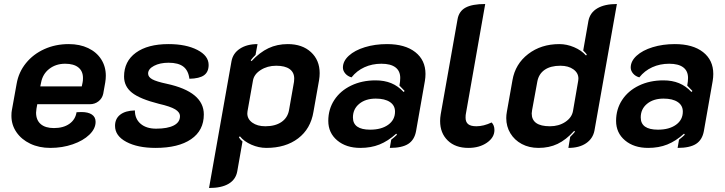

<svg xmlns="http://www.w3.org/2000/svg" viewBox="-20 -729 3617 958"><path d="M37 -151Q37 -169 39 -178L63 -311Q73 -369 109.5 -414Q146 -459 201.5 -484Q257 -509 323 -509Q378 -509 420 -489Q462 -469 485 -433Q508 -397 508 -351Q508 -335 505 -317L495 -261Q490 -238 471.5 -223.5Q453 -209 428 -209H166L162 -187Q160 -173 160 -167Q160 -130 183 -110Q206 -90 249 -90Q296 -90 326 -111Q356 -132 362 -169Q371 -170 386 -170Q420 -170 438.5 -157.5Q457 -145 457 -121Q457 -87 426 -57Q395 -27 343 -9Q291 9 231 9Q175 9 131 -12Q87 -33 62 -69.5Q37 -106 37 -151ZM388 -298 392 -317Q394 -325 394 -340Q394 -374 371 -392.5Q348 -411 305 -411Q259 -411 226 -385.5Q193 -360 185 -317L181 -298Z M554 -101Q554 -137 580 -157Q606 -177 653 -178Q653 -136 681.5 -111.5Q710 -87 759 -87Q816 -87 847 -103Q878 -119 878 -149Q878 -169 854 -183.5Q830 -198 773 -211Q678 -235 638.5 -266.5Q599 -298 599 -347Q599 -423 658 -466Q717 -509 821 -509Q908 -509 964.5 -480Q1021 -451 1021 -405Q1021 -370 998 -353.5Q975 -337 925 -336Q920 -377 895 -396.5Q870 -416 821 -416Q778 -416 748.5 -400.5Q719 -385 719 -362Q719 -345 739.5 -333.5Q760 -322 812 -311Q997 -271 997 -158Q997 -78 933.5 -34.5Q870 9 756 9Q667 9 610.5 -21Q554 -51 554 -101Z M1135 -423Q1142 -463 1177 -486Q1212 -509 1265 -509L1255 -455Q1241 -442 1231 -428L1235 -424Q1276 -468 1319.5 -488.5Q1363 -509 1416 -509Q1488 -509 1531.5 -469Q1575 -429 1575 -364Q1575 -347 1572 -329L1544 -171Q1530 -86 1467.5 -38.5Q1405 9 1309 9Q1271 9 1234.5 -7Q1198 -23 1177 -49L1172 -44Q1178 -33 1190 -23L1164 125Q1157 166 1121.5 187.5Q1086 209 1023 209ZM1422 -179 1447 -321Q1448 -327 1448 -337Q1448 -368 1425 -384.5Q1402 -401 1358 -401Q1314 -401 1280.5 -379.5Q1247 -358 1242 -326L1215 -174Q1214 -170 1214 -163Q1214 -135 1239 -117Q1264 -99 1304 -99Q1353 -99 1384 -120Q1415 -141 1422 -179Z M1618 -126Q1618 -184 1648 -230Q1678 -276 1732 -302Q1786 -328 1854 -328Q1898 -328 1932 -314Q1966 -300 1994 -270L1999 -275Q1996 -279 1973 -302L1976 -322Q1977 -328 1977 -340Q1977 -375 1953 -393Q1929 -411 1883 -411Q1837 -411 1798.5 -393.5Q1760 -376 1734 -343Q1715 -348 1703 -362Q1691 -376 1691 -392Q1691 -424 1720.5 -451Q1750 -478 1800.5 -493.5Q1851 -509 1911 -509Q2001 -509 2052 -469Q2103 -429 2103 -360Q2103 -343 2100 -325L2056 -75Q2048 -31 2017 -11Q1986 9 1925 9L1932 -32Q1951 -47 1961 -57L1957 -62Q1916 -25 1873.5 -8Q1831 9 1778 9Q1707 9 1662.5 -28.5Q1618 -66 1618 -126ZM1951 -172Q1951 -203 1925.5 -220Q1900 -237 1855 -237Q1804 -237 1772.5 -211Q1741 -185 1741 -143Q1741 -82 1827 -82Q1883 -82 1917 -106.5Q1951 -131 1951 -172Z M2176 -125Q2176 -141 2179 -159L2263 -633Q2270 -673 2303 -691Q2336 -709 2401 -709L2305 -164Q2303 -156 2303 -142Q2303 -120 2316 -109.5Q2329 -99 2357 -99Q2393 -99 2433 -118Q2447 -104 2447 -80Q2447 -43 2409.5 -17Q2372 9 2317 9Q2252 9 2214 -28Q2176 -65 2176 -125Z M2506 -140Q2506 -155 2509 -171L2537 -329Q2551 -410 2615.5 -459.5Q2680 -509 2771 -509Q2808 -509 2844.5 -493.5Q2881 -478 2904 -452L2908 -457Q2904 -463 2890 -477L2916 -625Q2924 -666 2960.5 -687.5Q2997 -709 3058 -709L2946 -77Q2938 -37 2904 -14Q2870 9 2816 9L2825 -46Q2842 -63 2849 -72L2845 -76Q2804 -31 2762 -11Q2720 9 2667 9Q2620 9 2583.5 -10.5Q2547 -30 2526.5 -64Q2506 -98 2506 -140ZM2839 -175 2865 -326Q2866 -330 2866 -337Q2866 -365 2841 -383Q2816 -401 2776 -401Q2727 -401 2697.5 -380.5Q2668 -360 2661 -322L2635 -180Q2633 -168 2633 -163Q2633 -99 2724 -99Q2768 -99 2800.5 -120.5Q2833 -142 2839 -175Z M3054 -126Q3054 -184 3084 -230Q3114 -276 3168 -302Q3222 -328 3290 -328Q3334 -328 3368 -314Q3402 -300 3430 -270L3435 -275Q3432 -279 3409 -302L3412 -322Q3413 -328 3413 -340Q3413 -375 3389 -393Q3365 -411 3319 -411Q3273 -411 3234.5 -393.5Q3196 -376 3170 -343Q3151 -348 3139 -362Q3127 -376 3127 -392Q3127 -424 3156.5 -451Q3186 -478 3236.5 -493.5Q3287 -509 3347 -509Q3437 -509 3488 -469Q3539 -429 3539 -360Q3539 -343 3536 -325L3492 -75Q3484 -31 3453 -11Q3422 9 3361 9L3368 -32Q3387 -47 3397 -57L3393 -62Q3352 -25 3309.5 -8Q3267 9 3214 9Q3143 9 3098.5 -28.5Q3054 -66 3054 -126ZM3387 -172Q3387 -203 3361.5 -220Q3336 -237 3291 -237Q3240 -237 3208.5 -211Q3177 -185 3177 -143Q3177 -82 3263 -82Q3319 -82 3353 -106.5Q3387 -131 3387 -172Z"/></svg>

Font: K2D
Style: Bold Italic
Weight: 700
Italic angle: -10°
Designer: Katatrad Aksorn Co.,Ltd.
Foundry: Cadson Demak Co.,Ltd.
Version: Version 1.000; ttfautohint (v1.6)